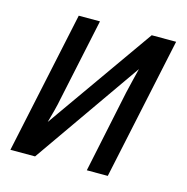

<svg xmlns="http://www.w3.org/2000/svg" viewBox="-85 -617 681 699"><g transform="rotate(15 255.5 -268.0)"><path d="M14 0H107L390 -405Q386 -388 378.5 -358.5Q371 -329 367 -310L302 0H381L495 -536H403L119 -133Q124 -150 131.5 -179Q139 -208 142 -225L208 -536H128Z"/></g></svg>

Font: Noto Sans UI SemiCondensed
Style: Italic
Weight: 400
Width: 4
Italic angle: -12°
Designer: Monotype Design Team
Foundry: Monotype Imaging Inc.
Version: Version 1.901